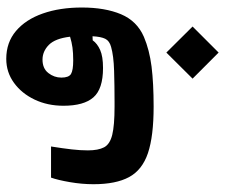

<svg xmlns="http://www.w3.org/2000/svg" viewBox="-73 -444 732 626"><g transform="rotate(-90 293.0 -131.0)"><path d="M258.3 3.9Q162.1 3.9 106.9 -14.6Q51.8 -33.2 28.6 -76.2Q5.4 -119.1 5.4 -192.4Q5.4 -230 12.2 -269.3Q19 -308.6 26.9 -330.6H128.4Q122.1 -291 118.9 -262.9Q115.7 -234.9 115.7 -210.4Q115.7 -176.8 125.7 -157.7Q135.7 -138.7 166.3 -131.1Q196.8 -123.5 258.3 -123.5Q262.2 -123.5 266.1 -123.5Q270 -123.5 273.9 -123.5Q326.2 -123.5 375.2 -125Q424.3 -126.5 453.1 -134.8Q472.7 -140.1 479.5 -153.8Q486.3 -167.5 487.8 -195.3L474.6 -194.8Q463.9 -179.7 442.9 -170.4Q421.9 -161.1 384.3 -161.1Q315.9 -161.1 288.6 -192.4Q261.2 -223.6 261.2 -290Q261.2 -341.8 281.2 -384Q301.3 -426.3 335.9 -451.4Q370.6 -476.6 414.1 -476.6Q467.8 -476.6 505.1 -444.8Q542.5 -413.1 562 -357.4Q581.5 -301.8 581.5 -230Q581.5 -154.8 559.6 -102.5Q537.6 -50.3 485.8 -27.8Q443.4 -9.8 389.2 -2.9Q335 3.9 258.3 3.9ZM486.3 -268.6Q480.5 -317.4 459.5 -337.9Q438.5 -358.4 411.6 -358.4Q382.8 -358.4 367.9 -339.4Q353 -320.3 353 -296.9Q353 -272.9 364.7 -265.6Q376.5 -258.3 409.2 -258.3Q433.1 -258.3 450.9 -260.7Q468.8 -263.2 486.3 -268.6ZM434.6 215.8 349.6 130.9 434.6 45.4 519.5 130.9Z"/></g></svg>

Font: Cascadia Mono PL SemiBold
Style: Regular
Weight: 600
Monospace: yes
Designer: Aaron Bell
Foundry: Saja Typeworks
Version: Version 2404.023; ttfautohint (v1.8.4)